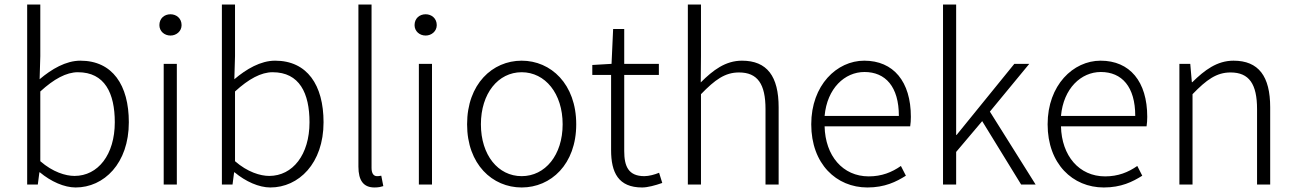

<svg xmlns="http://www.w3.org/2000/svg" viewBox="-20 -815 5722 848"><path d="M314 13C439 13 549 -93 549 -275C549 -439 477 -547 335 -547C271 -547 208 -510 155 -465L158 -567V-795H100V0H147L154 -54H156C205 -13 264 13 314 13ZM309 -38C270 -38 213 -55 158 -103V-411C218 -466 273 -496 324 -496C443 -496 487 -403 487 -275C487 -132 413 -38 309 -38Z M703 0H761V-533H703ZM733 -658C759 -658 782 -677 782 -704C782 -734 759 -752 733 -752C706 -752 684 -734 684 -704C684 -677 706 -658 733 -658Z M1174 13C1299 13 1409 -93 1409 -275C1409 -439 1337 -547 1195 -547C1131 -547 1068 -510 1015 -465L1018 -567V-795H960V0H1007L1014 -54H1016C1065 -13 1124 13 1174 13ZM1169 -38C1130 -38 1073 -55 1018 -103V-411C1078 -466 1133 -496 1184 -496C1303 -496 1347 -403 1347 -275C1347 -132 1273 -38 1169 -38Z M1634 13C1653 13 1663 10 1673 7L1664 -39C1653 -37 1649 -37 1645 -37C1631 -37 1621 -48 1621 -73V-795H1563V-79C1563 -17 1586 13 1634 13Z M1830 0H1888V-533H1830ZM1860 -658C1886 -658 1909 -677 1909 -704C1909 -734 1886 -752 1860 -752C1833 -752 1811 -734 1811 -704C1811 -677 1833 -658 1860 -658Z M2284 13C2413 13 2525 -89 2525 -266C2525 -444 2413 -547 2284 -547C2155 -547 2043 -444 2043 -266C2043 -89 2155 13 2284 13ZM2284 -37C2180 -37 2104 -130 2104 -266C2104 -402 2180 -496 2284 -496C2388 -496 2465 -402 2465 -266C2465 -130 2388 -37 2284 -37Z M2816 13C2840 13 2874 4 2905 -7L2891 -52C2872 -44 2846 -37 2826 -37C2755 -37 2737 -81 2737 -148V-484H2890V-533H2737V-687H2688L2681 -533L2596 -528V-484H2679V-152C2679 -53 2711 13 2816 13Z M3018 0H3076V-399C3138 -463 3182 -495 3244 -495C3326 -495 3361 -444 3361 -333V0H3419V-341C3419 -478 3368 -547 3257 -547C3184 -547 3129 -505 3075 -451L3076 -567V-795H3018Z M3811 13C3888 13 3938 -12 3981 -39L3959 -82C3919 -54 3874 -36 3817 -36C3702 -36 3625 -127 3622 -257H4000C4002 -270 4003 -284 4003 -299C4003 -455 3926 -547 3797 -547C3676 -547 3563 -439 3563 -266C3563 -91 3674 13 3811 13ZM3622 -303C3633 -425 3711 -497 3798 -497C3891 -497 3950 -432 3950 -303Z M4145 0H4203V-144L4318 -280L4490 0H4554L4352 -322L4526 -533H4460L4205 -219H4203V-795H4145Z M4855 13C4932 13 4982 -12 5025 -39L5003 -82C4963 -54 4918 -36 4861 -36C4746 -36 4669 -127 4666 -257H5044C5046 -270 5047 -284 5047 -299C5047 -455 4970 -547 4841 -547C4720 -547 4607 -439 4607 -266C4607 -91 4718 13 4855 13ZM4666 -303C4677 -425 4755 -497 4842 -497C4935 -497 4994 -432 4994 -303Z M5189 0H5247V-399C5309 -463 5353 -495 5415 -495C5497 -495 5532 -444 5532 -333V0H5590V-341C5590 -478 5539 -547 5428 -547C5355 -547 5300 -505 5246 -452H5244L5237 -533H5189Z"/></svg>

Font: Noto Sans Japanese Light
Style: Regular
Weight: 300
Designer: Ryoko NISHIZUKA (kana & ideographs); Paul D. Hunt (Latin, Greek & Cyrillic); Wenlong ZHANG (bopomofo); Sandoll Communica
Foundry: Adobe Systems Incorporated
Version: Version 1.000;PS 1;hotconv 1.0.78;makeotf.lib2.5.61930